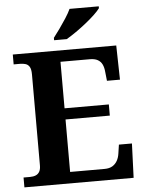

<svg xmlns="http://www.w3.org/2000/svg" viewBox="-61 -979 775 1028"><g transform="rotate(-5 326.5 -465.5)"><path d="M28 0V-53H63Q81 -53 94 -58.5Q107 -64 114 -76.5Q121 -89 121 -110V-599Q121 -627 113 -640Q105 -653 91.5 -657Q78 -661 62 -661H28V-714H584L588 -530H518L513 -577Q511 -602 503 -618.5Q495 -635 479 -644Q463 -653 437 -653H279V-403H517V-343H279V-61H464Q490 -61 506.5 -71Q523 -81 532.5 -98Q542 -115 545 -137L552 -184H622L615 0ZM255 -784Q270 -803 288.5 -829Q307 -855 324.5 -882Q342 -909 352 -931H509V-921Q500 -908 479 -888Q458 -868 430.5 -846Q403 -824 375 -804.5Q347 -785 323 -771H255Z"/></g></svg>

Font: Noto Serif Khmer
Style: Bold
Weight: 700
Version: Version 2.003